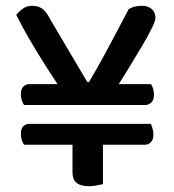

<svg xmlns="http://www.w3.org/2000/svg" viewBox="-20 -636 599 662"><path d="M367 -311 203 -309Q172 -355 140 -405Q108 -455 81 -501.5Q54 -548 36 -585Q45 -596 58.5 -606Q72 -616 91 -616Q113 -616 127 -605Q141 -594 154 -568L281 -353H287Q315 -401 335.5 -438.5Q356 -476 376.5 -515Q397 -554 424 -605Q435 -611 446 -613.5Q457 -616 469 -616Q491 -616 503.5 -604.5Q516 -593 516 -574Q516 -565 504.5 -541Q493 -517 472.5 -482Q452 -447 425 -403Q398 -359 367 -311ZM230 -188H335V-1Q328 0 314.5 3Q301 6 287 6Q258 6 244 -5.5Q230 -17 230 -42ZM252 -274 271 -346H501Q505 -339 508 -329.5Q511 -320 511 -309Q511 -292 502 -283Q493 -274 480 -274ZM301 -346 316 -274H63Q59 -279 55.5 -289Q52 -299 52 -310Q52 -330 61 -338Q70 -346 82 -346ZM479 -137H63Q59 -142 55.5 -152Q52 -162 52 -173Q52 -194 61 -201.5Q70 -209 81 -209H500Q503 -203 506 -192.5Q509 -182 509 -172Q509 -155 500.5 -146Q492 -137 479 -137Z"/></svg>

Font: Baloo Bhaijaan 2 Medium
Style: Regular
Weight: 500
Designer: Sanskriti Dholi, Noopur Datye and Ek Type
Foundry: Ek Type
Version: Version 1.701